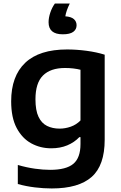

<svg xmlns="http://www.w3.org/2000/svg" viewBox="-20 -833 682 1083"><path d="M272 230Q226.5 230 176.8 224Q127 218 80.5 205V97.5Q130.5 112 176.8 118.5Q223 125 262.5 125Q353 125 393.5 91.2Q434 57.5 434 -20.5V-59.5H427.5Q399.5 -30 359.5 -13.2Q319.5 3.5 269 3.5Q207.5 3.5 156.2 -24.5Q105 -52.5 74 -111Q43 -169.5 43 -261.5Q43 -403.5 122.2 -478.8Q201.5 -554 358.5 -554Q411.5 -554 468 -546.5Q524.5 -539 570.5 -524.5V-45Q570.5 100 497 165Q423.5 230 272 230ZM316.5 -107.5Q348 -107.5 379.2 -118.5Q410.5 -129.5 434 -153.5V-439.5Q416.5 -444 394.2 -446.8Q372 -449.5 346.5 -449.5Q265 -449.5 222.5 -407.2Q180 -365 180 -273Q180 -210.5 197.2 -174.2Q214.5 -138 245.2 -122.8Q276 -107.5 316.5 -107.5ZM334 -639.5Q254 -639.5 254 -707.5Q254 -732.5 263.5 -761.2Q273 -790 289.5 -813H373.5Q353 -771.5 348.5 -741Q382 -738.5 397 -725Q412 -711.5 412 -690.5Q412 -667 393 -653.2Q374 -639.5 334 -639.5Z"/></svg>

Font: Encode Sans SmExp SmBold
Style: Regular
Weight: 600
Width: 6
Designer: Multiple Designers
Foundry: Impallari Type
Version: Version 3.002; ttfautohint (v1.8.3) -l 8 -r 50 -G 200 -x 14 